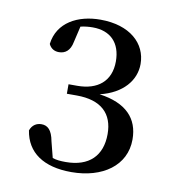

<svg xmlns="http://www.w3.org/2000/svg" viewBox="-59 -960 510 558"><g transform="rotate(10 195.5 -680.5)"><path d="M187 -455C279 -455 346 -502 346 -579C346 -641 309 -681 229 -692C296 -708 331 -751 331 -799C331 -860 281 -906 194 -906C128 -906 69 -876 61 -811C67 -798 78 -792 91 -792C109 -792 124 -802 129 -829L140 -876C153 -879 165 -880 176 -880C228 -880 259 -849 259 -794C259 -735 220 -705 161 -705H135V-677H164C237 -677 272 -642 272 -582C272 -518 235 -481 166 -481C151 -481 138 -482 127 -486L115 -533C109 -566 96 -577 78 -577C64 -577 51 -570 45 -553C55 -489 105 -455 187 -455Z"/></g></svg>

Font: Noto Serif TC Medium
Style: Regular
Weight: 500
Designer: Ryoko NISHIZUKA 西塚涼子 (kana & ideographs); Frank Grießhammer (Latin, Greek & Cyrillic); Wenlong ZHANG 张文龙 (bopomofo); San
Foundry: Adobe
Version: Version 2.001;hotconv 1.1.0;makeotfexe 2.6.0